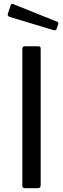

<svg xmlns="http://www.w3.org/2000/svg" viewBox="-20 -984 330 1004"><path d="M181.3 -742Q192.7 -742 192.7 -729V-16.7Q192.7 -7.2 189.1 -3.6Q185.4 0 175 0H112.3Q102.9 0 99.9 -3.1Q96.9 -6.2 96.9 -14.1V-728.4Q96.9 -742 108.7 -742ZM36.1 -957.5Q39.5 -966.1 47.7 -963L279.5 -870.1Q287.7 -867 283.8 -856.2L276.1 -833.5Q274.3 -827.9 270.8 -826.3Q267.3 -824.8 260.1 -826.3L31.5 -895.4Q16.8 -900.2 21.2 -912.9Z"/></svg>

Font: Libre Franklin Thin
Style: Regular
Weight: 100
Designer: Pablo Impallari, Rodrigo Fuenzalida, Nhung Nguyen
Foundry: Impallari Type
Version: Version 3.000